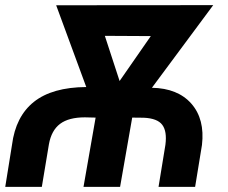

<svg xmlns="http://www.w3.org/2000/svg" viewBox="-20 -731 890 751"><path d="M574.2 -387.7Q675.8 -385.7 728.8 -325.2Q781.7 -264.6 770 -164.1L743.2 0H600.1L627 -164.6Q633.8 -217.3 614.7 -242.7Q595.7 -268.1 542.5 -270.5L497.1 -271L449.7 0H306.6L354 -271L312 -272Q249 -272 215.1 -246.6Q181.2 -221.2 171.4 -167L143.6 0H0.5L26.9 -164.1Q41 -275.4 112.5 -332.5Q184.1 -389.6 317.4 -390.6L199.7 -710.4L814 -710.9ZM447.8 -414.1 569.8 -589.8 390.1 -590.8Z"/></svg>

Font: RobotoInd
Style: Bold Italic
Weight: 700
Italic angle: -12°
Designer: Google
Version: Version 2.001150; 2014